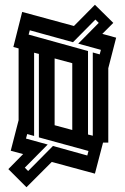

<svg xmlns="http://www.w3.org/2000/svg" viewBox="-20 -684 522 805"><path d="M15 25 77 -38 25 -52 58 -180V-481L36 -487L73 -634L290 -575L378 -664L455 -588L409 -542L467 -526L434 -398V-86H412L378 44L197 -5L91 101ZM349 -470V-120L369 -115V-464L398 -456L403 -475L308 -501L394 -588L380 -602L286 -507L105 -557L100 -539ZM84 19 98 33 202 -72 346 -32 351 -51 143 -108V-458L123 -463V-114L94 -122L89 -103L180 -78ZM209 -159 283 -139V-419L209 -439Z"/></svg>

Font: Blaka Hollow
Style: Regular
Weight: 400
Designer: Mohamed Gaber
Foundry: Kief Type Foundry
Version: Version 1.003; ttfautohint (v1.8.4.7-5d5b)